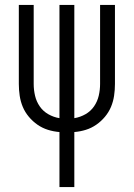

<svg xmlns="http://www.w3.org/2000/svg" viewBox="-20 -755 540 775"><path d="M220 0V-222Q196 -224 173.5 -231Q151 -238 131.5 -251.5Q112 -265 96.5 -283.5Q81 -302 72 -323.5Q63 -345 59.5 -368.5Q56 -392 56 -416V-735H116V-416Q116 -392 121.5 -368.5Q127 -345 140.5 -325.5Q154 -306 175 -294Q196 -282 220 -278V-735H280V-278Q304 -282 325 -294Q346 -306 359.5 -325.5Q373 -345 378.5 -368.5Q384 -392 384 -416V-735H444V-416Q444 -392 440.5 -368.5Q437 -345 428 -323.5Q419 -302 403.5 -283.5Q388 -265 368.5 -251.5Q349 -238 326.5 -231Q304 -224 280 -222V0Z"/></svg>

Font: Iosevka SS04 Light
Style: Regular
Weight: 300
Monospace: yes
Designer: Belleve Invis
Foundry: Belleve Invis
Version: Version 19.0.0; ttfautohint (v1.8.4)